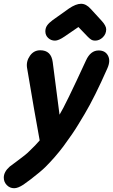

<svg xmlns="http://www.w3.org/2000/svg" viewBox="-100 -796 598 1016"><path d="M24 181Q40 170 63 152.5Q86 135 107.5 117Q129 99 141 87Q192 36 235 -21Q288 -93 313 -135L348 -193Q401 -282 468 -434Q486 -474 471.5 -501.5Q457 -529 422 -529Q379 -529 355 -476Q245 -237 215 -189L179 -467Q171 -530 113 -530Q79 -530 58.5 -501Q38 -472 43 -438Q84 -193 110 -53Q89 -28 54 5Q39 21 -13 59L-48 85Q-80 113 -80 144Q-80 167 -64 183.5Q-48 200 -25 200Q-5 200 24 181ZM191 -581Q210 -581 242 -603L315 -653L365 -601Q375 -591 383 -586Q391 -581 403 -581Q426 -581 444 -598.5Q462 -616 462 -641Q462 -660 436 -688L380 -749Q356 -776 329 -776Q302 -776 265 -751L178 -689Q159 -675 149.5 -661.5Q140 -648 140 -630Q140 -609 155 -595Q170 -581 191 -581Z"/></svg>

Font: Balsamiq Sans
Style: Bold Italic
Weight: 700
Italic angle: -12°
Designer: Michael Angeles
Foundry: Balsamiq SRL
Version: Version 1.020; ttfautohint (v1.8.4.7-5d5b);gftools[0.9.26]